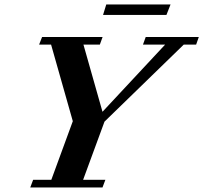

<svg xmlns="http://www.w3.org/2000/svg" viewBox="-20 -826 896 846"><path d="M434.1 -760.3 448.2 -806.2H731.4L713.4 -760.3ZM113.3 0 126 -33.7H206.1L300.8 -292L205.1 -629.4H152.3L165.5 -663.1H432.1L419.9 -629.4H347.7L431.6 -333.5L707.5 -629.4H609.9L622.1 -663.1H856L844.2 -629.4H789.6L440.4 -290L346.2 -33.7H444.3L431.6 0Z"/></svg>

Font: Elstob 10pt
Style: Bold Italic
Weight: 700
Italic angle: -20°
Designer: Peter S. Baker
Version: Version 1.015